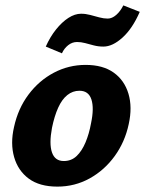

<svg xmlns="http://www.w3.org/2000/svg" viewBox="-20 -679 539 713"><path d="M193 14Q127 14 87 -15.5Q47 -45 32.5 -95.5Q18 -146 32 -207Q47 -276 86 -328Q125 -380 180 -409Q235 -438 298 -438Q362 -438 402 -409.5Q442 -381 457 -331Q472 -281 458 -218Q444 -152 406 -99.5Q368 -47 313 -16.5Q258 14 193 14ZM217 -81Q245 -81 264.5 -99.5Q284 -118 297.5 -150Q311 -182 318 -221Q330 -277 319.5 -309.5Q309 -342 275 -342Q250 -342 230 -326Q210 -310 196 -279Q182 -248 173 -204Q162 -145 173 -113Q184 -81 217 -81ZM210 -481 150 -506Q166 -542 188 -569.5Q210 -597 234 -612.5Q258 -628 281 -628Q298 -628 315 -623.5Q332 -619 348.5 -614.5Q365 -610 380 -610Q396 -610 411.5 -623.5Q427 -637 438 -659L499 -635Q472 -573 435 -539.5Q398 -506 364 -506Q345 -506 328 -510.5Q311 -515 296 -519Q281 -523 266 -523Q248 -523 233 -511Q218 -499 210 -481Z"/></svg>

Font: Ysabeau Office ExtraBold
Style: Italic
Weight: 800
Italic angle: -12°
Designer: Christian Thalmann (Catharsis Fonts)
Version: Version 2.001;gftools[0.9.30]; featfreeze: tnum,lnum,ss02